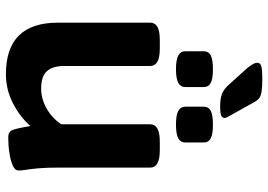

<svg xmlns="http://www.w3.org/2000/svg" viewBox="-152 -768 928 665"><g transform="rotate(90 312.5 -436.0)"><path d="M237 8Q59 8 59 -172V-492Q59 -508 73 -516.5Q87 -525 120 -525H148Q180 -525 194.5 -516.5Q209 -508 209 -492V-194Q209 -154 227 -134Q245 -114 287 -114Q323 -114 356.5 -133Q390 -152 411 -184V-492Q411 -508 425.5 -516.5Q440 -525 472 -525H500Q532 -525 546.5 -516.5Q561 -508 561 -492V-174Q561 -130 563.5 -103.5Q566 -77 568.5 -62Q571 -47 571 -36Q571 -24 556.5 -17Q542 -10 521.5 -6Q501 -2 482.5 -1Q464 0 456 0Q437 0 431 -14.5Q425 -29 417 -77Q386 -41 338.5 -16.5Q291 8 237 8ZM412 -581Q379 -581 364.5 -589Q350 -597 350 -613V-677Q350 -694 364.5 -701.5Q379 -709 412 -709Q445 -709 459.5 -701.5Q474 -694 474 -677V-613Q474 -597 459.5 -589Q445 -581 412 -581ZM220 -581Q187 -581 172.5 -589Q158 -597 158 -613V-677Q158 -694 172.5 -701.5Q187 -709 220 -709Q253 -709 267.5 -701.5Q282 -694 282 -677V-613Q282 -597 267.5 -589Q253 -581 220 -581ZM348 -734Q323 -734 306.5 -740Q290 -746 274 -764L217 -827Q209 -837 203.5 -846Q198 -855 198 -863Q198 -873 210 -876.5Q222 -880 251 -880Q282 -880 298 -877.5Q314 -875 322 -868Q330 -861 336 -849L376 -777Q382 -766 385.5 -760Q389 -754 389 -749Q389 -742 381.5 -738Q374 -734 348 -734Z"/></g></svg>

Font: Asap Semi Expanded
Style: Bold
Weight: 700
Width: 6
Designer: Pablo Cosgaya
Foundry: Omnibus-Type
Version: Version 3.001; ttfautohint (v1.8.4.7-5d5b)